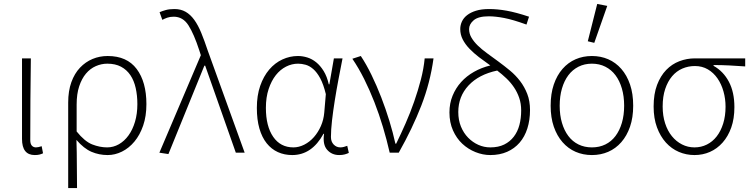

<svg xmlns="http://www.w3.org/2000/svg" viewBox="-20 -777 3824 977"><path d="M157 12Q92 12 92 -70V-480H137Q134 -270 134 -64Q134 -45 142 -36Q150 -27 163 -27Q174 -27 192 -33L199 3Q191 7 181 9.5Q171 12 157 12Z M327 180V-255Q327 -314 343 -358.5Q359 -403 387 -432.5Q415 -462 451 -477Q487 -492 528 -492Q626 -492 675.5 -426Q725 -360 725 -247Q725 -186 708.5 -138Q692 -90 664 -56.5Q636 -23 600.5 -5.5Q565 12 528 12Q484 12 445.5 -4.5Q407 -21 369 -65Q370 -30 370.5 -0.5Q371 29 371 57.5Q371 86 371.5 115.5Q372 145 372 180ZM525 -27Q557 -27 585 -43Q613 -59 634 -88Q655 -117 667 -157.5Q679 -198 679 -247Q679 -291 670.5 -329Q662 -367 643.5 -394.5Q625 -422 596 -437.5Q567 -453 526 -453Q496 -453 467.5 -440.5Q439 -428 417.5 -402.5Q396 -377 383 -338Q370 -299 370 -245V-108Q411 -57 449.5 -42Q488 -27 525 -27Z M837 7 791 0 1002 -496 994 -521Q967 -604 939 -648Q911 -692 864 -692Q845 -692 831 -687Q817 -682 806 -676L792 -715Q806 -721 824 -726Q842 -731 868 -731Q900 -731 924.5 -717Q949 -703 968.5 -676Q988 -649 1004 -610Q1020 -571 1037 -520L1225 0H1180L1024 -443H1020Z M1467 12Q1427 12 1394 -3Q1361 -18 1337 -48Q1313 -78 1300 -123Q1287 -168 1287 -228Q1287 -291 1304 -340Q1321 -389 1350 -423Q1379 -457 1417 -474.5Q1455 -492 1496 -492Q1520 -492 1544 -484.5Q1568 -477 1589 -460Q1610 -443 1627 -415.5Q1644 -388 1653 -348H1656L1679 -480H1723Q1713 -429 1702.5 -374Q1692 -319 1683.5 -265.5Q1675 -212 1669.5 -164Q1664 -116 1664 -80Q1664 -56 1678 -41.5Q1692 -27 1712 -27Q1721 -27 1730 -29.5Q1739 -32 1747 -35L1755 1Q1747 5 1735 8.5Q1723 12 1706 12Q1668 12 1644.5 -15Q1621 -42 1629 -96H1626Q1567 12 1467 12ZM1473 -27Q1501 -27 1528.5 -41Q1556 -55 1577.5 -79.5Q1599 -104 1613 -136Q1627 -168 1630 -204L1638 -298Q1626 -348 1609.5 -378.5Q1593 -409 1574 -425.5Q1555 -442 1535 -447.5Q1515 -453 1497 -453Q1465 -453 1435.5 -438Q1406 -423 1383.5 -394.5Q1361 -366 1347 -324Q1333 -282 1333 -228Q1333 -135 1370 -81Q1407 -27 1473 -27Z M1963 0Q1948 -66 1928.5 -131Q1909 -196 1885 -257.5Q1861 -319 1833 -375Q1805 -431 1773 -478L1816 -492Q1844 -450 1870.5 -395.5Q1897 -341 1920 -281.5Q1943 -222 1961.5 -161.5Q1980 -101 1992 -46H1996Q2020 -95 2044 -149.5Q2068 -204 2087.5 -260Q2107 -316 2121.5 -371.5Q2136 -427 2141 -480H2186Q2169 -356 2124 -240Q2079 -124 2009 0Z M2475 12Q2437 12 2399.5 -3Q2362 -18 2332.5 -45.5Q2303 -73 2285 -113.5Q2267 -154 2267 -205Q2267 -251 2283 -290Q2299 -329 2326.5 -359.5Q2354 -390 2392 -411.5Q2430 -433 2475 -444Q2445 -465 2417.5 -486Q2390 -507 2368.5 -529.5Q2347 -552 2334.5 -576.5Q2322 -601 2322 -629Q2322 -649 2330.5 -667.5Q2339 -686 2357 -700Q2375 -714 2402.5 -722.5Q2430 -731 2469 -731Q2511 -731 2558.5 -722.5Q2606 -714 2672 -692L2659 -652Q2590 -677 2545.5 -685.5Q2501 -694 2467 -694Q2414 -694 2390.5 -674Q2367 -654 2367 -629Q2367 -606 2379 -585.5Q2391 -565 2411 -545.5Q2431 -526 2458.5 -506Q2486 -486 2516 -464Q2546 -442 2575 -418Q2604 -394 2626.5 -364.5Q2649 -335 2663 -299Q2677 -263 2677 -217Q2677 -166 2663.5 -123.5Q2650 -81 2624 -51Q2598 -21 2560.5 -4.5Q2523 12 2475 12ZM2475 -27Q2516 -27 2545.5 -41.5Q2575 -56 2594.5 -81.5Q2614 -107 2623 -141Q2632 -175 2632 -215Q2632 -250 2622 -279Q2612 -308 2595.5 -332.5Q2579 -357 2557 -378Q2535 -399 2510 -418Q2416 -398 2364 -342Q2312 -286 2312 -207Q2312 -166 2325.5 -133Q2339 -100 2362 -76.5Q2385 -53 2414 -40Q2443 -27 2475 -27Z M2992 12Q2947 12 2909 -4.5Q2871 -21 2842.5 -53.5Q2814 -86 2798 -132.5Q2782 -179 2782 -239Q2782 -300 2798 -347Q2814 -394 2842.5 -426.5Q2871 -459 2909 -475.5Q2947 -492 2992 -492Q3037 -492 3075 -475.5Q3113 -459 3141.5 -426.5Q3170 -394 3186 -347Q3202 -300 3202 -239Q3202 -179 3186 -132.5Q3170 -86 3141.5 -53.5Q3113 -21 3075 -4.5Q3037 12 2992 12ZM2992 -27Q3030 -27 3060.5 -42Q3091 -57 3112 -85Q3133 -113 3144.5 -152Q3156 -191 3156 -239Q3156 -287 3144.5 -326.5Q3133 -366 3112 -394Q3091 -422 3060.5 -437.5Q3030 -453 2992 -453Q2954 -453 2923.5 -437.5Q2893 -422 2872 -394Q2851 -366 2839.5 -326.5Q2828 -287 2828 -239Q2828 -191 2839.5 -152Q2851 -113 2872 -85Q2893 -57 2923.5 -42Q2954 -27 2992 -27ZM2971 -567 3019 -757 3070 -747 3004 -559Z M3514 12Q3472 12 3434.5 -4Q3397 -20 3368.5 -51.5Q3340 -83 3323 -129Q3306 -175 3306 -235Q3306 -299 3323.5 -345Q3341 -391 3370 -421Q3399 -451 3437 -465.5Q3475 -480 3516 -480H3772V-439Q3730 -442 3691.5 -444Q3653 -446 3611 -446V-442Q3661 -414 3689 -361Q3717 -308 3717 -232Q3717 -173 3701 -128Q3685 -83 3657 -51.5Q3629 -20 3592.5 -4Q3556 12 3514 12ZM3514 -27Q3548 -27 3577 -41.5Q3606 -56 3627 -83Q3648 -110 3660 -148.5Q3672 -187 3672 -234Q3672 -274 3661.5 -311.5Q3651 -349 3631 -378Q3611 -407 3582 -424Q3553 -441 3516 -441Q3482 -441 3452 -428Q3422 -415 3400 -389Q3378 -363 3365 -324.5Q3352 -286 3352 -235Q3352 -188 3364.5 -149.5Q3377 -111 3399 -84Q3421 -57 3450.5 -42Q3480 -27 3514 -27Z"/></svg>

Font: hySource Sans Pro Light
Style: Regular
Weight: 300
Designer: Paul D. Hunt
Foundry: Adobe Systems Incorporated
Version: Version 2.021;PS 2.000;hotconv 1.0.86;makeotf.lib2.5.63406